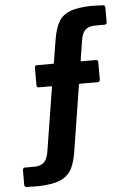

<svg xmlns="http://www.w3.org/2000/svg" viewBox="-60 -747 674 993"><g transform="rotate(-5 277.0 -250.5)"><path d="M26 189V112Q26 107 29.5 103.5Q33 100 38 100H86Q118 100 136 83.5Q154 67 160 29L213 -302Q213 -307 210 -307H145Q134 -307 134 -319V-411Q134 -416 137 -419Q140 -422 145 -422H228Q234 -422 234 -427L253 -545Q264 -609 285 -642Q305 -673 343.5 -687Q382 -701 449 -703Q465 -703 513 -701Q524 -699 524 -689V-612Q524 -607 521 -603.5Q518 -600 513 -600H462Q427 -599 411 -582.5Q395 -566 389 -529L373 -427Q373 -422 377 -422H451Q456 -422 459.5 -419Q463 -416 463 -411V-319Q463 -314 459.5 -310.5Q456 -307 451 -307H359Q353 -307 353 -302L298 45Q287 109 266 140Q245 171 206 185.5Q167 200 100 202Q65 202 38 201Q26 200 26 189Z"/></g></svg>

Font: Barlow GEO Bold
Style: Regular
Weight: 700
Designer: Jeremy Tribby
Foundry: Tribby Type
Version: Version 1.408